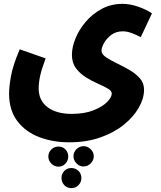

<svg xmlns="http://www.w3.org/2000/svg" viewBox="-20 -705 832 993"><path d="M27 -221Q27 -257 37 -312.5Q47 -368 82 -450L216 -403Q195 -347 187.5 -312Q180 -277 180 -248Q180 -185 226 -150.5Q272 -116 351 -116Q417 -116 463.5 -134.5Q510 -153 534 -177.5Q558 -202 558 -221Q558 -235 537.5 -247Q517 -259 486 -272.5Q455 -286 424.5 -305Q394 -324 373 -352Q352 -380 352 -422Q352 -461 370.5 -506.5Q389 -552 423.5 -592.5Q458 -633 506 -659Q554 -685 613 -685Q653 -685 694.5 -670.5Q736 -656 766 -636L708 -513Q689 -523 663.5 -533Q638 -543 615 -543Q580 -543 555.5 -524.5Q531 -506 518 -482.5Q505 -459 505 -443Q505 -425 527.5 -409.5Q550 -394 582.5 -378.5Q615 -363 648 -344Q681 -325 703 -300.5Q725 -276 725 -241Q725 -196 698 -148.5Q671 -101 620.5 -60Q570 -19 498.5 6Q427 31 338 31Q253 31 182.5 4Q112 -23 69.5 -79Q27 -135 27 -221ZM412 51Q433 51 449 66.5Q465 82 465 103Q465 124 449 140Q433 156 412 156Q391 156 375.5 140Q360 124 360 103Q360 82 375.5 66.5Q391 51 412 51ZM283 53Q304 53 318.5 68Q333 83 333 105Q333 125 318.5 141Q304 157 283 157Q261 157 245.5 141Q230 125 230 105Q230 83 245.5 68Q261 53 283 53ZM349 164Q371 164 386 179Q401 194 401 215Q401 237 386 252.5Q371 268 349 268Q327 268 312.5 252.5Q298 237 298 215Q298 194 312.5 179Q327 164 349 164Z"/></svg>

Font: Noto Sans Arabic UI Cn XBd
Style: Regular
Weight: 800
Width: 3
Designer: Monotype Design Team, Nadine Chahine and Nizar Qandah
Foundry: Monotype Imaging Inc.
Version: Version 2.010; ttfautohint (v1.8.4.7-5d5b)